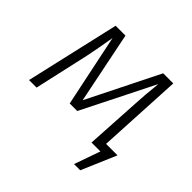

<svg xmlns="http://www.w3.org/2000/svg" viewBox="-165 -693 1008 1008"><g transform="rotate(45 338.5 -189.0)"><path d="M639 -49 556 145H510L561 0H495L513 -306Q516 -371 526 -465L325 -64H269L185 -466Q171 -380 155 -303L87 0H31L151 -523H224L305 -124L504 -523H579L554 -49Z"/></g></svg>

Font: Fira Sans Light
Style: Italic
Weight: 300
Italic angle: -8°
Designer: bBox Type GmbH & Carrois Corporate GbR & Edenspiekermann AG
Foundry: bBox Type GmbH & Carrois Corporate GbR & Edenspiekermann AG
Version: Version 4.301